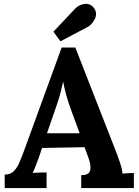

<svg xmlns="http://www.w3.org/2000/svg" viewBox="-20 -961 708 981"><path d="M4 0V-69Q32 -69 49 -85Q66 -101 77.5 -127Q89 -153 100 -183L295 -718H365L578 -173Q584 -158 594 -127.5Q604 -97 606 -74Q623 -76 638.5 -76.5Q654 -77 664 -77V0H395V-66Q436 -66 441 -91.5Q446 -117 432 -154L412 -209L195 -205L179 -158Q174 -145 164.5 -119.5Q155 -94 147 -77Q163 -79 185.5 -79.5Q208 -80 218 -80V0ZM220 -280H387L341 -405Q328 -441 318 -477.5Q308 -514 303 -542H302Q298 -525 290 -491Q282 -457 265 -410ZM289 -750 253 -799 364 -917Q385 -938 413.5 -941Q442 -944 461 -919Q478 -894 466 -867Q454 -840 431 -825Z"/></svg>

Font: Lora
Style: Bold
Weight: 700
Designer: Olga Karpushina, Alexei Vanyashin (Cyrillic)
Foundry: Cyreal
Version: Version 3.006; ttfautohint (v1.8.4.7-5d5b);gftools[0.9.30]